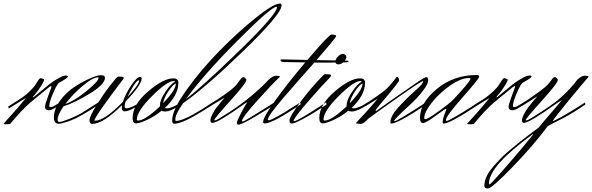

<svg xmlns="http://www.w3.org/2000/svg" viewBox="-49 -696 3340 1083"><path d="M338 -149 346 -140Q300 -112 271 -93Q242 -74 227 -74Q205 -74 205 -93Q205 -107 220.5 -148.5Q236 -190 242 -207L239 -210Q235 -210 230 -206Q129 -125 99.5 -97Q70 -69 42.5 -37Q15 -5 12.5 -2Q10 1 9 2Q6 5 -11.5 5Q-29 5 -29 2Q-27 -1 -4 -26Q52 -87 97 -143L68 -126Q22 -98 1 -84L-3 -95L60 -135Q94 -157 118.5 -181Q143 -205 152 -220Q161 -235 168 -245Q175 -255 181 -255Q187 -255 200 -248Q200 -238 184 -213Q168 -188 152 -168L136 -149Q136 -147 137 -147Q140 -147 144 -150.5Q148 -154 177.5 -178.5Q207 -203 229 -220.5Q251 -238 279.5 -254Q308 -270 321 -270Q334 -270 334 -264Q334 -256 285 -230Q274 -224 251.5 -172.5Q229 -121 229 -97Q229 -92 238.5 -92Q248 -92 276 -110Z M507 -257Q507 -260 503 -260Q476 -260 419 -213Q362 -166 320 -110Q370 -126 438.5 -182Q507 -238 507 -257ZM276 -21Q276 -8 286 -8Q298 -8 340 -24.5Q382 -41 409 -57L507 -119L508 -106Q403 -36 351.5 -17Q300 2 283 2Q255 2 255 -33Q255 -80 289 -127Q323 -174 368.5 -204Q414 -234 456.5 -253Q499 -272 521 -272Q543 -272 543 -257Q543 -220 455.5 -167Q368 -114 310 -97Q276 -48 276 -21Z M733 -243Q724 -243 704.5 -212.5Q685 -182 670 -148Q736 -221 736 -240Q736 -243 733 -243ZM624 -264Q649 -264 649 -256Q649 -253 644.5 -247.5Q640 -242 619.5 -215Q599 -188 579 -160.5Q559 -133 536 -101Q484 -29 484 -16Q484 -15 486 -15Q540 -15 644 -121Q658 -165 690.5 -213.5Q723 -262 741 -262Q750 -262 750 -253Q750 -218 660 -124Q654 -108 654 -96.5Q654 -85 662 -85Q690 -85 743 -120L748 -111Q683 -68 654 -68Q638 -68 638 -89Q638 -98 639 -103Q533 3 471 3Q456 3 456 -18Q456 -39 494.5 -101Q533 -163 572 -213.5Q611 -264 617 -264Z M943 -225V-226Q923 -216 899 -178.5Q875 -141 871 -114Q943 -188 943 -225ZM730 -16Q768 -16 853 -96V-101Q853 -132 883.5 -177.5Q914 -223 939 -236Q936 -239 931 -239Q894 -239 808.5 -154Q723 -69 723 -22Q723 -16 730 -16ZM699 -30Q699 -105 785.5 -179.5Q872 -254 929 -254Q957 -254 957 -229Q957 -158 881 -87Q887 -85 893 -85Q921 -85 974 -120L979 -110Q915 -67 882 -67Q869 -67 863 -72Q824 -40 781 -20Q738 0 718.5 0Q699 0 699 -30Z M1511 -658Q1481 -658 1290 -466Q1099 -274 1000 -137Q1092 -207 1302.5 -411.5Q1513 -616 1513 -655Q1513 -657 1511 -658ZM1530 -676Q1539 -676 1539 -665Q1539 -617 1324.5 -409.5Q1110 -202 984 -114Q940 -51 940 -23Q940 -14 944 -14Q985 -14 1091 -80L1151 -119L1152 -106Q1127 -90 1095 -70Q979 2 934 2Q922 2 922 -17Q922 -75 1003 -188.5Q1084 -302 1188.5 -408.5Q1293 -515 1393.5 -595.5Q1494 -676 1530 -676Z M1283 -216Q1292 -227 1304 -244Q1316 -261 1324 -261Q1332 -261 1341 -246Q1341 -228 1250.5 -128Q1160 -28 1160 -19Q1160 -17 1166 -17Q1172 -17 1236 -58Q1370 -144 1467 -247Q1491 -269 1509 -269Q1510 -269 1511 -269Q1530 -268 1530 -264L1529 -262Q1486 -222 1401 -127Q1316 -32 1316 -15Q1316 -11 1322.5 -11Q1329 -11 1459 -93L1500 -119L1501 -107Q1489 -99 1470 -87Q1321 7 1296 7Q1287 7 1287 -3Q1287 -13 1311.5 -60Q1336 -107 1347 -120L1331 -111Q1180 -3 1150 -3Q1138 -3 1138 -16.5Q1138 -30 1149 -51.5Q1160 -73 1169.5 -86Q1179 -99 1198 -121.5Q1217 -144 1218 -145L1140 -99L1137 -110L1171 -131Q1258 -187 1283 -216Z M1646 -107Q1489 0 1446 0Q1435 0 1435 -7Q1435 -35 1507 -134Q1579 -233 1673 -344Q1577 -346 1555 -346Q1533 -346 1533 -357Q1533 -361 1542 -361L1685 -358Q1807 -501 1820 -501Q1847 -501 1847 -492.5Q1847 -484 1736 -357L1904 -354Q1917 -354 1917 -350.5Q1917 -347 1913 -346Q1907 -343 1814 -343H1724Q1659 -269 1629 -235.5Q1599 -202 1551 -146Q1462 -42 1462 -22Q1462 -18 1469.5 -18Q1477 -18 1520 -41.5Q1563 -65 1585 -81L1645 -118Z M1860 -333Q1843 -333 1843 -348.5Q1843 -364 1858 -378Q1873 -392 1883.5 -392Q1894 -392 1899.5 -386Q1905 -380 1905 -372Q1905 -364 1891 -348.5Q1877 -333 1860 -333ZM1607 -17Q1618 -42 1695.5 -131Q1773 -220 1813 -260Q1819 -268 1819 -271.5Q1819 -275 1811 -276L1788 -278Q1780 -278 1773 -270Q1705 -201 1644.5 -119.5Q1584 -38 1584 -18.5Q1584 1 1596 1Q1612 1 1661 -25.5Q1710 -52 1751 -79L1792 -106L1791 -119Q1630 -13 1612 -13Q1607 -13 1607 -17Z M1996 -225V-226Q1976 -216 1952 -178.5Q1928 -141 1924 -114Q1996 -188 1996 -225ZM1783 -16Q1821 -16 1906 -96V-101Q1906 -132 1936.5 -177.5Q1967 -223 1992 -236Q1989 -239 1984 -239Q1947 -239 1861.5 -154Q1776 -69 1776 -22Q1776 -16 1783 -16ZM1752 -30Q1752 -105 1838.5 -179.5Q1925 -254 1982 -254Q2010 -254 2010 -229Q2010 -158 1934 -87Q1940 -85 1946 -85Q1974 -85 2027 -120L2032 -110Q1968 -67 1935 -67Q1922 -67 1916 -72Q1877 -40 1834 -20Q1791 0 1771.5 0Q1752 0 1752 -30Z M2014 -98 2011 -110 2044 -131Q2119 -181 2138 -201.5Q2157 -222 2161 -227Q2187 -260 2190 -264Q2202 -260 2202 -240Q2182 -211 2148 -170.5Q2114 -130 2092 -103.5Q2070 -77 2070 -73Q2070 -69 2071.5 -69Q2073 -69 2086.5 -79.5Q2100 -90 2160 -132Q2281 -216 2314 -238.5Q2347 -261 2356.5 -261Q2366 -261 2366 -241.5Q2366 -222 2336 -183Q2306 -144 2270 -111Q2174 -23 2174 -14Q2174 -13 2178 -13Q2190 -13 2313 -92L2354 -119L2355 -106Q2194 1 2159 1Q2153 1 2153 -5Q2153 -42 2199.5 -92.5Q2246 -143 2292 -183.5Q2338 -224 2338 -237Q2338 -239 2336 -239Q2307 -225 2201.5 -150.5Q2096 -76 2078 -63Q2031 -28 2028.5 -26.5Q2026 -25 2018 -16Q2000 3 1985 3Q1961 1 1960 0Q1959 -1 1959 -2Q1959 -3 1976 -21Q1992 -38 2008 -55Q2061 -114 2081 -139Z M2649 -119 2650 -106Q2489 1 2454 1Q2448 1 2448 -6Q2448 -27 2464 -66L2469 -80Q2469 -82 2465.5 -82Q2462 -82 2407 -42Q2353 -2 2336.5 -2Q2320 -2 2320 -32Q2320 -115 2414.5 -194Q2509 -273 2642 -273Q2654 -273 2654 -263Q2654 -253 2560 -146.5Q2466 -40 2466 -18Q2466 -14 2472 -14Q2478 -14 2523 -40Q2568 -66 2608 -92ZM2490 -118Q2507 -131 2556 -187Q2605 -243 2605 -252Q2605 -256 2597 -256Q2551 -256 2490 -213.5Q2429 -171 2386.5 -117Q2344 -63 2344 -30Q2344 -24 2350 -24Q2356 -24 2369.5 -31.5Q2383 -39 2402.5 -52.5Q2422 -66 2436 -76Q2484 -112 2490 -118Z M2953 -149 2961 -140Q2915 -112 2886 -93Q2857 -74 2842 -74Q2820 -74 2820 -93Q2820 -107 2835.5 -148.5Q2851 -190 2857 -207L2854 -210Q2850 -210 2845 -206Q2744 -125 2714.5 -97Q2685 -69 2657.5 -37Q2630 -5 2627.5 -2Q2625 1 2624 2Q2621 5 2603.5 5Q2586 5 2586 2Q2588 -1 2611 -26Q2667 -87 2712 -143L2683 -126Q2637 -98 2616 -84L2612 -95L2675 -135Q2709 -157 2733.5 -181Q2758 -205 2767 -220Q2776 -235 2783 -245Q2790 -255 2796 -255Q2802 -255 2815 -248Q2815 -238 2799 -213Q2783 -188 2767 -168L2751 -149Q2751 -147 2752 -147Q2755 -147 2759 -150.5Q2763 -154 2792.5 -178.5Q2822 -203 2844 -220.5Q2866 -238 2894.5 -254Q2923 -270 2936 -270Q2949 -270 2949 -264Q2949 -256 2900 -230Q2889 -224 2866.5 -172.5Q2844 -121 2844 -97Q2844 -92 2853.5 -92Q2863 -92 2891 -110Z M3066 -251Q3073 -261 3081 -261Q3089 -261 3098 -246Q3098 -228 3007.5 -128Q2917 -28 2917 -19Q2917 -17 2923 -17Q2929 -17 2993 -58Q3057 -99 3091 -126Q3145 -170 3190 -224L3208 -247Q3232 -269 3250 -269Q3251 -269 3252 -269Q3271 -268 3271 -264L3270 -262Q3237 -224 3158 -128Q3079 -32 3068 -13Q3076 -13 3122 -39Q3168 -65 3210 -92L3251 -118L3252 -106Q3188 -62 3132 -32L3041 15Q2962 122 2843.5 244.5Q2725 367 2704 367Q2683 367 2683 353Q2683 304 2728 250Q2780 189 2822.5 154Q2865 119 2886 102Q2961 44 2989 24Q3030 -26 3050 -48Q3092 -97 3122 -133L3110 -125Q3096 -116 3088 -111Q2937 -3 2907 -3Q2895 -3 2895 -16.5Q2895 -30 2907 -52.5Q2919 -75 2930 -90Q2941 -105 2961 -128.5Q2981 -152 2982 -153L2897 -99L2894 -110L2932 -136Q3003 -185 3024.5 -203.5Q3046 -222 3066 -251ZM2712 344Q2718 344 2779.5 274Q2841 204 2900 134L2958 63Q2958 61 2956 61Q2709 241 2709 338Q2709 344 2712 344Z"/></svg>

Font: Herr Von Muellerhoff
Style: Regular
Weight: 400
Version: Version 1.000